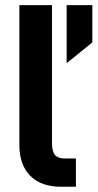

<svg xmlns="http://www.w3.org/2000/svg" viewBox="-20 -710 371 730"><path d="M95.7 -41Q53.7 -83 53.7 -158.2V-690.4H177.7V-166Q177.7 -133.8 189.5 -120.1Q201.2 -107.4 226.6 -107.4H268.6V0H211.9Q136.7 0 95.7 -41ZM233.4 -690.4H331.1V-548.8L233.4 -469.7Z"/></svg>

Font: DINish
Style: Bold
Weight: 700
Designer: Bert Driehuis
Foundry: Playbeing
Version: Version 3.008; git-95204e4c-release